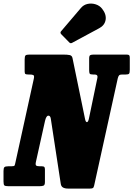

<svg xmlns="http://www.w3.org/2000/svg" viewBox="-64 -1061 760 1094"><path d="M104 -636.5H98Q85.5 -636.5 81 -639.2Q76.5 -642 76.5 -654V-722.5Q76.5 -741 81.8 -745.5Q87 -750 104.5 -750H296Q320 -750 333 -747.2Q346 -744.5 349 -730.5L420.5 -383.5Q424 -365 431.5 -365Q435 -365 438.2 -371.2Q441.5 -377.5 444.5 -394L491 -617.5Q495 -636.5 474.5 -636.5H465.5Q450 -636.5 447 -641.5Q444 -646.5 444 -662.5V-727Q444 -743 449.8 -746.5Q455.5 -750 470.5 -750H657.5Q668 -750 671.8 -746.5Q675.5 -743 675.5 -732V-664Q675.5 -645 671 -640.8Q666.5 -636.5 653 -636.5H632.5Q619 -636.5 614.5 -631.5Q610 -626.5 607 -614.5L472.5 -4Q470 7.5 465.2 10.5Q460.5 13.5 448 13.5H324Q305.5 13.5 294.8 7.2Q284 1 282 -15L225.5 -384.5Q223 -402 211.5 -402Q199.5 -402 192.5 -372L140.5 -138Q137 -122 142.2 -117.8Q147.5 -113.5 164 -113.5H174.5Q184.5 -113.5 188.2 -110Q192 -106.5 192 -96V-24Q192 -6.5 183.8 -3.2Q175.5 0 160 0H-15Q-33.5 0 -38.8 -4.2Q-44 -8.5 -44 -27.5V-86.5Q-44 -103 -39 -108.2Q-34 -113.5 -17.5 -113.5H1Q17 -113.5 19.2 -118.2Q21.5 -123 24.5 -138L128.5 -611.5Q132.5 -629 126.5 -632.8Q120.5 -636.5 104 -636.5ZM518 -1011Q543 -979 537.8 -947.8Q532.5 -916.5 501 -900L347 -817Q338 -811.5 330.5 -819.5L284.5 -866.5Q276.5 -875.5 285 -884L397 -1015.5Q412.5 -1034 435.8 -1038.8Q459 -1043.5 481.5 -1036.2Q504 -1029 518 -1011Z"/></svg>

Font: Besley* Condensed Heavy
Style: Italic
Weight: 800
Width: 3
Italic angle: -13°
Designer: Owen Earl
Foundry: indestructible type*
Version: Version 3.000; ttfautohint (v1.8.3)